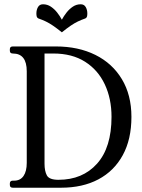

<svg xmlns="http://www.w3.org/2000/svg" viewBox="-20 -877 665 897"><path d="M241 -660Q346 -660 425.5 -620.5Q505 -581 549.5 -507Q594 -433 594 -331Q594 -226 553.5 -152Q513 -78 439.5 -39Q366 0 265 0H40Q26 0 26 -13V-20Q26 -33 40 -33H46Q75 -33 90 -55Q105 -77 105 -116V-544Q105 -627 40 -627Q26 -627 26 -640V-647Q26 -660 40 -660ZM188 -112Q188 -78 199 -57.5Q210 -37 253 -37Q366 -37 433.5 -112.5Q501 -188 501 -331Q501 -416 469.5 -483Q438 -550 377.5 -588.5Q317 -627 229 -627H188ZM269 -785Q278 -802 291 -818.5Q304 -835 320.5 -846Q337 -857 357 -857Q373 -857 380.5 -844Q388 -831 388 -814Q388 -806 386.5 -800Q385 -794 379 -791Q359 -784 343.5 -776.5Q328 -769 311 -757.5Q294 -746 269 -726Q244 -746 227 -757.5Q210 -769 194.5 -776.5Q179 -784 159 -791Q153 -794 151.5 -800Q150 -806 150 -814Q150 -831 157.5 -844Q165 -857 181 -857Q201 -857 217.5 -846Q234 -835 247 -818.5Q260 -802 269 -785Z"/></svg>

Font: Young Serif Light
Style: Regular
Weight: 300
Designer: Bastien Sozeau
Foundry: NBR — Bastien Sozeau
Version: Version 5.001